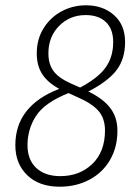

<svg xmlns="http://www.w3.org/2000/svg" viewBox="-20 -695 527 726"><path d="M424 -201Q424 -138 396 -90Q368 -42 318 -15.5Q268 11 206 11Q128 11 83 -32.5Q38 -76 38 -146Q38 -295 204 -359Q160 -383 139.5 -415Q119 -447 119 -493Q119 -547 145 -588.5Q171 -630 213.5 -652.5Q256 -675 305 -675Q369 -675 411 -638Q453 -601 453 -536Q453 -472 420.5 -429.5Q388 -387 314 -349Q370 -322 397 -286.5Q424 -251 424 -201ZM251 -378 283 -364Q351 -400 379.5 -440Q408 -480 408 -536Q408 -585 380.5 -611.5Q353 -638 304 -638Q244 -638 203.5 -597Q163 -556 163 -493Q163 -452 183 -425.5Q203 -399 251 -378ZM377 -202Q377 -247 352.5 -275.5Q328 -304 270 -329L239 -343Q149 -307 116.5 -257Q84 -207 84 -146Q84 -91 117 -60Q150 -29 208 -29Q281 -29 329 -75Q377 -121 377 -202Z"/></svg>

Font: Fira Sans Condensed ExtraLight
Style: Italic
Weight: 275
Width: 3
Italic angle: -8°
Designer: Carrois Corporate & Edenspiekermann AG
Foundry: Carrois Corporate GbR & Edenspiekermann AG
Version: Version 4.203